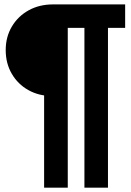

<svg xmlns="http://www.w3.org/2000/svg" viewBox="-20 -740 602 884"><path d="M183.1 124V-315.9L221.2 -297.9Q159.2 -297.9 110.6 -325.2Q62 -352.5 34.2 -400.4Q6.3 -448.2 6.3 -509.3Q6.3 -570.3 34.7 -617.9Q63 -665.5 112.1 -692.6Q161.1 -719.7 224.1 -719.7H556.2V-611.8H477.1V124H368.7V-675.8L434.1 -611.8H225.1L292 -675.8V124Z"/></svg>

Font: Reddit Mono ExtraBold
Style: Regular
Weight: 800
Monospace: yes
Designer: Stephen Hutchings
Foundry: Reddit
Version: Version 1.014